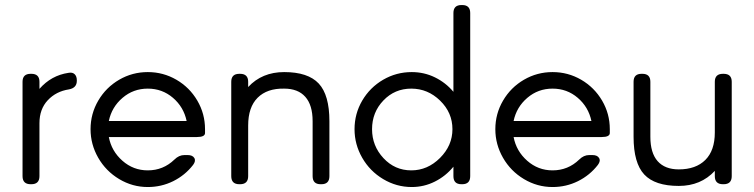

<svg xmlns="http://www.w3.org/2000/svg" viewBox="-20 -734 3005 765"><path d="M137.2 -408.2V-379.9Q184.1 -433.6 252.9 -443.8Q268.6 -446.8 277.3 -438.5Q286.1 -430.2 286.1 -414.1V-412.1Q286.1 -383.8 254.9 -377.9Q203.6 -370.1 170.4 -334.7Q137.2 -299.3 137.2 -243.2V-32.2Q137.2 0 105 0H102.1Q69.8 0 69.8 -32.2V-408.2Q69.8 -439.9 102.1 -439.9H105Q137.2 -439.9 137.2 -408.2Z M796.9 -219.2V-204.1Q796.9 -188 764.6 -188H413.6Q424.3 -131.8 467.8 -93.5Q511.2 -55.2 568.8 -55.2Q630.4 -55.2 674.8 -98.1Q692.9 -116.2 714.8 -116.2H727.5Q747.1 -116.2 754.2 -104.5Q761.2 -92.8 749.5 -77.1Q717.3 -35.6 670.2 -12.2Q623 11.2 568.8 11.2Q507.8 11.2 454.8 -20.5Q401.9 -52.2 371.3 -105.5Q340.8 -158.7 340.8 -219.2Q340.8 -280.8 371.6 -333.3Q402.3 -385.7 454.8 -416.3Q507.3 -446.8 568.8 -446.8Q630.4 -446.8 682.9 -416.3Q735.4 -385.7 766.1 -333.3Q796.9 -280.8 796.9 -219.2ZM413.6 -252H723.6Q711.9 -307.6 669.2 -344.2Q626.5 -380.9 568.8 -380.9Q511.2 -380.9 468.3 -344.2Q425.3 -307.6 413.6 -252Z M936.5 0H933.6Q901.4 0 901.4 -32.2V-408.2Q901.4 -439.9 933.6 -439.9H936.5Q968.8 -439.9 968.8 -408.2V-387.2Q1023.9 -446.8 1112.3 -446.8Q1207.5 -446.8 1250 -401.1Q1292.5 -355.5 1292.5 -251V-32.2Q1292.5 0 1260.7 0H1257.3Q1225.6 0 1225.6 -32.2V-251Q1225.6 -315.4 1196.5 -348.1Q1167.5 -380.9 1112.3 -380.9Q1044.4 -382.3 1006.6 -344.7Q968.8 -307.1 968.8 -233.9V-32.2Q968.8 0 936.5 0Z M1821.8 0H1818.4Q1786.6 0 1786.6 -32.2V-69.8Q1755.9 -32.2 1712.6 -10.5Q1669.4 11.2 1620.6 11.2Q1559.6 11.2 1506.6 -20.5Q1453.6 -52.2 1423.1 -105.5Q1392.6 -158.7 1392.6 -219.2Q1392.6 -280.8 1423.3 -333.3Q1454.1 -385.7 1506.6 -416.3Q1559.1 -446.8 1620.6 -446.8Q1669.9 -446.8 1712.9 -425.8Q1755.9 -404.8 1786.6 -368.2V-682.1Q1786.6 -713.9 1818.4 -713.9H1821.8Q1853.5 -713.9 1853.5 -682.1V-32.2Q1853.5 0 1821.8 0ZM1618.7 -55.2Q1683.6 -55.2 1733.2 -104.7Q1782.7 -154.3 1782.7 -219.2Q1782.7 -285.2 1733.6 -333Q1684.6 -380.9 1618.7 -380.9Q1552.7 -380.9 1507.6 -333.7Q1462.4 -286.6 1462.4 -219.2Q1462.4 -152.8 1507.8 -104Q1553.2 -55.2 1618.7 -55.2Z M2409.7 -219.2V-204.1Q2409.7 -188 2377.4 -188H2026.4Q2037.1 -131.8 2080.6 -93.5Q2124 -55.2 2181.6 -55.2Q2243.2 -55.2 2287.6 -98.1Q2305.7 -116.2 2327.6 -116.2H2340.3Q2359.9 -116.2 2366.9 -104.5Q2374 -92.8 2362.3 -77.1Q2330.1 -35.6 2283 -12.2Q2235.8 11.2 2181.6 11.2Q2120.6 11.2 2067.6 -20.5Q2014.6 -52.2 1984.1 -105.5Q1953.6 -158.7 1953.6 -219.2Q1953.6 -280.8 1984.4 -333.3Q2015.1 -385.7 2067.6 -416.3Q2120.1 -446.8 2181.6 -446.8Q2243.2 -446.8 2295.7 -416.3Q2348.1 -385.7 2378.9 -333.3Q2409.7 -280.8 2409.7 -219.2ZM2026.4 -252H2336.4Q2324.7 -307.6 2282 -344.2Q2239.3 -380.9 2181.6 -380.9Q2124 -380.9 2081.1 -344.2Q2038.1 -307.6 2026.4 -252Z M2860.4 -439.9H2863.3Q2895.5 -439.9 2895.5 -408.2V-32.2Q2895.5 0 2863.3 0H2860.4Q2828.1 0 2828.1 -32.2V-53.2Q2772.5 6.8 2684.6 6.8Q2589.4 6.8 2546.9 -38.8Q2504.4 -84.5 2504.4 -189V-408.2Q2504.4 -439.9 2536.1 -439.9H2539.6Q2571.3 -439.9 2571.3 -408.2V-189Q2571.3 -124.5 2600.3 -91.8Q2629.4 -59.1 2684.6 -59.1Q2752.4 -59.1 2790.3 -96.7Q2828.1 -134.3 2828.1 -206.1V-408.2Q2828.1 -439.9 2860.4 -439.9Z"/></svg>

Font: Arcon Rounded-
Style: Regular
Weight: 400
Designer: M. Zarth
Foundry: martin zarth - visuelle & digitale kommunikation
Version: Version 1.110;PS 001.110;hotconv 1.0.70;makeotf.lib2.5.58329